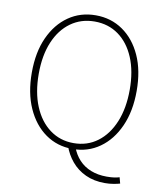

<svg xmlns="http://www.w3.org/2000/svg" viewBox="-96 -817 907 1064"><g transform="rotate(10 357.0 -285.5)"><path d="M357 13Q271 13 204.5 -34Q138 -81 100 -166Q62 -251 62 -365Q62 -480 100 -563.5Q138 -647 204.5 -693Q271 -739 357 -739Q443 -739 509.5 -693Q576 -647 614 -563.5Q652 -480 652 -365Q652 -251 614 -166Q576 -81 509.5 -34Q443 13 357 13ZM357 -20Q434 -20 491.5 -63Q549 -106 581 -183.5Q613 -261 613 -365Q613 -469 581 -545Q549 -621 491.5 -662.5Q434 -704 357 -704Q281 -704 223 -662.5Q165 -621 133 -545Q101 -469 101 -365Q101 -261 133 -183.5Q165 -106 223 -63Q281 -20 357 -20ZM566 168Q505 168 457.5 146Q410 124 378 85.5Q346 47 330 0H372Q387 41 414.5 70.5Q442 100 481.5 115.5Q521 131 570 131Q595 131 612 128.5Q629 126 642 122L651 156Q638 160 615 164Q592 168 566 168Z"/></g></svg>

Font: Noto Sans TC
Style: Regular
Weight: 100
Designer: Ryoko NISHIZUKA 西塚涼子 (kana, bopomofo & ideographs); Paul D. Hunt (Latin, Greek & Cyrillic); Sandoll Communications 산돌커뮤니
Foundry: Adobe
Version: Version 2.004;hotconv 1.0.118;makeotfexe 2.5.65603